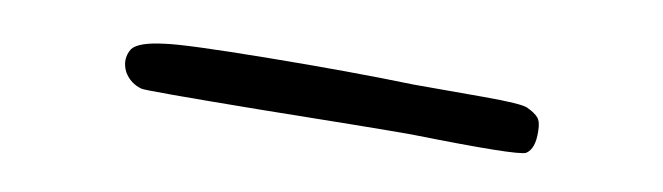

<svg xmlns="http://www.w3.org/2000/svg" viewBox="-23 -451 1046 303"><g transform="rotate(10 500.0 -300.0)"><path d="M226.6 -335Q258.8 -339.8 392.1 -341.3Q525.4 -342.8 624 -339.8Q680.7 -339.8 737.3 -339.8Q797.9 -339.8 807.6 -335Q820.3 -329.1 825.7 -322.8Q831.1 -316.4 831.1 -301.8Q832 -273.4 818.4 -264.6Q805.7 -257.8 634.8 -261.7Q573.2 -261.7 391.6 -258.8Q210.9 -256.8 203.1 -258.8Q184.6 -263.7 174.8 -280.3Q165 -299.8 175.8 -317.4Q185.5 -330.1 226.6 -335Z"/></g></svg>

Font: JasonHandwriting4
Style: Regular
Weight: 400
Version: Version 1.01.21